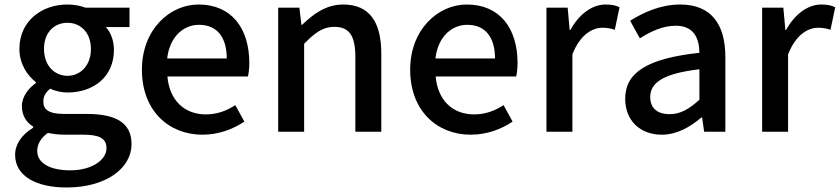

<svg xmlns="http://www.w3.org/2000/svg" viewBox="-20 -584 3722 851"><path d="M275 247C451 247 563 161 563 55C563 -39 495 -79 365 -79H264C194 -79 172 -100 172 -133C172 -160 184 -175 202 -191C226 -180 254 -174 279 -174C394 -174 485 -243 485 -363C485 -405 470 -442 449 -464H554V-550H359C338 -558 310 -564 279 -564C165 -564 66 -491 66 -367C66 -301 101 -249 139 -220V-216C108 -194 77 -157 77 -114C77 -69 99 -40 127 -23V-18C76 13 47 56 47 102C47 198 143 247 275 247ZM279 -248C222 -248 175 -293 175 -367C175 -441 221 -483 279 -483C337 -483 383 -440 383 -367C383 -293 336 -248 279 -248ZM292 171C201 171 145 139 145 85C145 57 159 29 192 5C215 10 240 13 266 13H349C416 13 452 27 452 73C452 124 388 171 292 171Z M877 13C949 13 1012 -11 1063 -45L1023 -118C983 -92 941 -77 892 -77C797 -77 731 -140 722 -245H1079C1082 -259 1085 -281 1085 -304C1085 -459 1006 -564 860 -564C732 -564 609 -453 609 -275C609 -93 728 13 877 13ZM721 -325C732 -421 793 -474 862 -474C942 -474 985 -419 985 -325Z M1213 0H1328V-390C1376 -439 1411 -465 1462 -465C1527 -465 1555 -427 1555 -332V0H1670V-346C1670 -486 1618 -564 1501 -564C1426 -564 1370 -523 1319 -474H1316L1307 -550H1213Z M2066 13C2138 13 2201 -11 2252 -45L2212 -118C2172 -92 2130 -77 2081 -77C1986 -77 1920 -140 1911 -245H2268C2271 -259 2274 -281 2274 -304C2274 -459 2195 -564 2049 -564C1921 -564 1798 -453 1798 -275C1798 -93 1917 13 2066 13ZM1910 -325C1921 -421 1982 -474 2051 -474C2131 -474 2174 -419 2174 -325Z M2402 0H2517V-343C2551 -430 2605 -461 2650 -461C2672 -461 2686 -458 2705 -452L2726 -552C2709 -560 2691 -564 2664 -564C2605 -564 2547 -522 2508 -451H2505L2496 -550H2402Z M2913 13C2979 13 3038 -20 3088 -63H3092L3101 0H3195V-331C3195 -477 3132 -564 2995 -564C2907 -564 2830 -528 2773 -492L2816 -414C2863 -444 2917 -470 2975 -470C3056 -470 3079 -414 3080 -350C2851 -325 2751 -264 2751 -146C2751 -49 2818 13 2913 13ZM2948 -78C2899 -78 2862 -100 2862 -154C2862 -216 2917 -258 3080 -277V-142C3035 -101 2996 -78 2948 -78Z M3358 0H3473V-343C3507 -430 3561 -461 3606 -461C3628 -461 3642 -458 3661 -452L3682 -552C3665 -560 3647 -564 3620 -564C3561 -564 3503 -522 3464 -451H3461L3452 -550H3358Z"/></svg>

Font: Noto Sans JP Medium
Style: Regular
Weight: 500
Designer: Ryoko NISHIZUKA  (kana, bopomofo & ideographs); Paul D. Hunt (Latin, Greek & Cyrillic); Sandoll Communications , Soo-you
Foundry: Adobe
Version: Version 2.002;hotconv 1.0.116;makeotfexe 2.5.65601